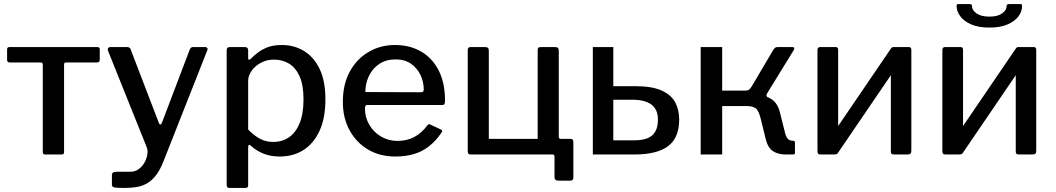

<svg xmlns="http://www.w3.org/2000/svg" viewBox="-20 -762 5208 947"><path d="M458 -454H306Q296 -454 296 -444V-11Q296 0 284 0H202Q191 0 191 -13V-442Q191 -454 180 -454H28Q15 -454 15 -466V-519Q15 -530 28 -530H459Q472 -530 472 -519V-466Q472 -454 458 -454Z M593 165Q563 165 547.5 163Q532 161 532 150V99Q532 93 537.5 89Q543 85 560 85H625Q646 85 663.5 72.5Q681 60 692 41Q703 22 706.5 1.5Q710 -19 704 -35L513 -511Q510 -518 513 -524Q516 -530 526 -530H608Q614 -530 619 -526.5Q624 -523 625 -517L763 -157Q766 -148 771 -148Q776 -148 780 -160L916 -518Q918 -523 922 -526.5Q926 -530 932 -530H991Q999 -530 1002.5 -524.5Q1006 -519 1002 -513L787 32Q771 73 752 99Q733 125 710 139.5Q687 154 658.5 159.5Q630 165 593 165Z M1187 -530Q1204 -530 1204 -514V-475Q1204 -468 1207.5 -467.5Q1211 -467 1217 -472Q1230 -485 1249 -500.5Q1268 -516 1297.5 -528Q1327 -540 1370 -540Q1431 -540 1479.5 -510.5Q1528 -481 1556.5 -422Q1585 -363 1585 -272Q1585 -180 1556.5 -117.5Q1528 -55 1477.5 -22.5Q1427 10 1360 10Q1316 10 1281.5 -3.5Q1247 -17 1221 -40Q1212 -49 1208 -47.5Q1204 -46 1204 -34V151Q1204 165 1192 165H1111Q1098 165 1098 151V-512Q1098 -522 1102 -526Q1106 -530 1117 -530H1187ZM1204 -123Q1231 -95 1260.5 -78.5Q1290 -62 1327 -62Q1372 -62 1405.5 -85Q1439 -108 1458 -154.5Q1477 -201 1477 -272Q1477 -343 1457.5 -386Q1438 -429 1405 -448.5Q1372 -468 1332 -468Q1295 -468 1266 -452Q1237 -436 1220.5 -412Q1204 -388 1204 -364V-123Z M1780 -228Q1780 -183 1801.5 -146.5Q1823 -110 1859.5 -88.5Q1896 -67 1941 -67Q1987 -67 2023 -86Q2059 -105 2089 -145Q2092 -149 2095 -149.5Q2098 -150 2104 -147L2155 -123Q2166 -118 2157 -107Q2129 -66 2095.5 -40Q2062 -14 2021 -2Q1980 10 1930 10Q1854 10 1796 -24Q1738 -58 1704.5 -119Q1671 -180 1671 -259Q1671 -346 1705 -408.5Q1739 -471 1797.5 -505.5Q1856 -540 1928 -540Q2002 -540 2057.5 -507.5Q2113 -475 2144 -414Q2175 -353 2175 -266Q2175 -257 2173 -250.5Q2171 -244 2160 -244H1790Q1785 -244 1782.5 -239.5Q1780 -235 1780 -228ZM2053 -307Q2064 -307 2067 -310Q2070 -313 2070 -321Q2070 -359 2053.5 -393Q2037 -427 2006.5 -448Q1976 -469 1931 -469Q1884 -469 1850.5 -446.5Q1817 -424 1799.5 -387Q1782 -350 1782 -308Z M2301 0Q2287 0 2287 -15V-514Q2287 -523 2290.5 -526.5Q2294 -530 2305 -530H2371Q2382 -530 2386.5 -526Q2391 -522 2391 -511V-77H2632V-514Q2632 -523 2635.5 -526.5Q2639 -530 2650 -530H2716Q2727 -530 2731.5 -526Q2736 -522 2736 -511V-14Q2736 0 2724 0ZM2735 129Q2715 129 2715 112V10Q2715 0 2705 0H2659V-77H2736V-87Q2736 -77 2747 -77H2795Q2808 -77 2808 -61V113Q2808 121 2804.5 125Q2801 129 2791 129Z M2904 0V-530H3005V-337H3112Q3197 -337 3244.5 -315Q3292 -293 3311 -256Q3330 -219 3330 -173Q3330 -82 3275 -41Q3220 0 3109 0ZM3005 -70H3109Q3169 -70 3197 -94.5Q3225 -119 3225 -172Q3225 -223 3192.5 -246.5Q3160 -270 3100 -270H3005Z M3436 0V-530H3542V-315H3675L3711 -292Q3762 -291 3789.5 -270Q3817 -249 3827 -207L3853 -103Q3859 -83 3867.5 -75.5Q3876 -68 3890 -68Q3901 -68 3901 -59V-10Q3901 -4 3899 -2Q3897 0 3892 0H3856Q3818 0 3792.5 -16.5Q3767 -33 3756 -79L3733 -173Q3723 -216 3707.5 -227.5Q3692 -239 3662 -239H3542V0ZM3653 -273V-315Q3669 -315 3675.5 -320.5Q3682 -326 3689 -338L3794 -516Q3798 -522 3802.5 -526Q3807 -530 3816 -530H3888Q3895 -530 3897 -526Q3899 -522 3895 -515L3764 -302Q3760 -295 3760.5 -290Q3761 -285 3769 -281Z M4114 -516V-19Q4114 -8 4109.5 -4Q4105 0 4094 0H4030Q4019 0 4015.5 -3.5Q4012 -7 4012 -16V-515Q4012 -530 4026 -530H4102Q4114 -530 4114 -516ZM4475 -516V-19Q4475 -8 4470.5 -4Q4466 0 4455 0H4391Q4380 0 4377 -3.5Q4374 -7 4374 -16V-515Q4374 -530 4387 -530H4463Q4475 -530 4475 -516ZM4376 -525 4438 -485 4111 -5 4049 -45Z M4730 -516V-19Q4730 -8 4725.5 -4Q4721 0 4710 0H4646Q4635 0 4631.5 -3.5Q4628 -7 4628 -16V-515Q4628 -530 4642 -530H4718Q4730 -530 4730 -516ZM5091 -516V-19Q5091 -8 5086.5 -4Q5082 0 5071 0H5007Q4996 0 4993 -3.5Q4990 -7 4990 -16V-515Q4990 -530 5003 -530H5079Q5091 -530 5091 -516ZM4992 -525 5054 -485 4727 -5 4665 -45ZM4860 -626Q4806 -626 4770.5 -641.5Q4735 -657 4717 -681Q4699 -705 4698 -731Q4698 -737 4700 -739.5Q4702 -742 4706 -742H4758Q4767 -742 4771 -740Q4775 -738 4774 -732Q4774 -712 4796.5 -696Q4819 -680 4860 -680ZM4860 -626V-680Q4901 -680 4923 -696Q4945 -712 4945 -732Q4945 -738 4948.5 -740Q4952 -742 4961 -742H5014Q5018 -742 5019.5 -739.5Q5021 -737 5021 -731Q5021 -705 5003 -681Q4985 -657 4949.5 -641.5Q4914 -626 4860 -626Z"/></svg>

Font: Libre Franklin Medium
Style: Regular
Weight: 500
Designer: Pablo Impallari, Rodrigo Fuenzalida, Nhung Nguyen
Foundry: Impallari Type
Version: Version 3.000